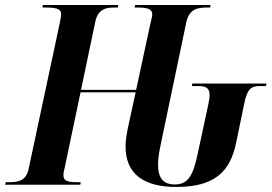

<svg xmlns="http://www.w3.org/2000/svg" viewBox="-42 -734 1079 763"><path d="M659 9C814 9 873 -55 896 -165L929 -324C941 -384 959 -392 990 -392H1015L1017 -402H722L721 -392H747C778 -392 791 -383 791 -355C791 -346 789 -335 786 -320L743 -120C725 -36 705 -1 653 -1C605 -1 586 -28 586 -82C586 -109 592 -137 599 -171L698 -644C709 -697 741 -704 779 -704H793L795 -714H495L493 -704H509C551 -704 563 -694 563 -677C563 -669 560 -658 556 -642L499 -377H280L337 -649C348 -697 377 -704 412 -704H426L428 -714H128L127 -704H142C190 -704 201 -695 201 -677C201 -671 199 -659 195 -640L72 -64C63 -17 32 -10 -5 -10H-19L-22 0H277L279 -10H264C223 -10 210 -17 210 -38C210 -46 212 -56 215 -67L278 -367H497L470 -243C461 -202 457 -177 457 -152C457 -45 526 9 659 9Z"/></svg>

Font: Noto Serif Display Condensed
Style: Bold Italic
Weight: 700
Width: 3
Italic angle: -12°
Designer: Monotype Design Team
Foundry: Monotype Imaging Inc.
Version: Version 2.009